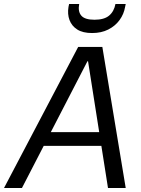

<svg xmlns="http://www.w3.org/2000/svg" viewBox="-53 -933 700 953"><path d="M-33 0 335 -700H455L571 0H483L384 -629H381L56 0ZM117 -209 153 -277H480L492 -209ZM404 -769Q358 -769 330.5 -786.5Q303 -804 292 -833.5Q281 -863 287 -899L290 -913H340Q333 -876 350.5 -855.5Q368 -835 416 -835Q464 -835 488.5 -855.5Q513 -876 520 -913H571L568 -899Q562 -863 540.5 -833.5Q519 -804 484.5 -786.5Q450 -769 404 -769Z"/></svg>

Font: DM Sans 36pt
Style: Italic
Weight: 400
Italic angle: -10°
Designer: Colophon Foundry, Jonny Pinhorn
Foundry: Colophon Foundry
Version: Version 4.004;gftools[0.9.30]